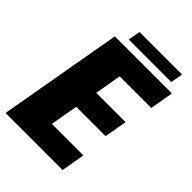

<svg xmlns="http://www.w3.org/2000/svg" viewBox="-254 -883 986 986"><g transform="rotate(45 239.0 -390.0)"><path d="M-28 0 91 -675H505.5L483 -547H253.5L228.5 -402.5H441.5L419.5 -279H206.5L180 -128.5H409L386.5 0ZM152.5 -714 165 -780.5H473.5L461.5 -714Z"/></g></svg>

Font: Anybody ExtraBold
Style: Italic
Weight: 800
Italic angle: -10°
Designer: Tyler Finck
Foundry: Etcetera Type Company
Version: Version 1.010; ttfautohint (v1.8.3) -l 8 -r 50 -G 200 -x 14 